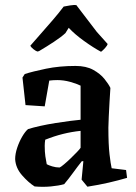

<svg xmlns="http://www.w3.org/2000/svg" viewBox="-20 -729 540 760"><path d="M234 0Q213 6 181.5 9Q150 12 117 9Q93 -6 67.5 -35Q42 -64 40 -99Q40 -120 48 -144Q56 -168 68 -188.5Q80 -209 91 -218Q110 -224 139 -230.5Q168 -237 200 -242Q232 -247 259 -250.5Q286 -254 299 -255V-390Q283 -398 257.5 -405Q232 -412 207 -412Q199 -412 190.5 -411.5Q182 -411 175 -410L157 -308L81 -313L69 -422L78 -436Q109 -446 162 -457Q215 -468 279 -468Q321 -468 349 -452.5Q377 -437 393.5 -416.5Q410 -396 417 -381Q415 -355 413.5 -324.5Q412 -294 410.5 -267Q409 -240 409 -224Q409 -157 413.5 -118.5Q418 -80 422 -63L479 -56L483 -25Q449 -15 410 -6Q371 3 326 10L303 -18L310 -91H304Q288 -71 269.5 -45.5Q251 -20 234 0ZM165 -79Q172 -75 186.5 -70.5Q201 -66 216 -66Q221 -68 233.5 -78.5Q246 -89 259.5 -102Q273 -115 284.5 -127Q296 -139 299 -144V-211Q229 -204 159 -176Q158 -170 157.5 -163.5Q157 -157 157 -152Q157 -128 159.5 -110.5Q162 -93 165 -79ZM135 -527 129 -525Q121 -527 111.5 -535Q102 -543 100 -548Q118 -569 142 -596Q166 -623 190 -651Q214 -679 232 -703Q240 -705 257 -707.5Q274 -710 282 -709L363 -603L406 -555Q405 -549 396 -539Q387 -529 380 -524Q350 -540 312.5 -567Q275 -594 252 -619L239 -598Q223 -583 193.5 -563.5Q164 -544 135 -527Z"/></svg>

Font: Labrada SemiBold
Style: Regular
Weight: 600
Designer: Mercedes Jáuregui
Foundry: Omnibus-Type Team
Version: Version 1.000; ttfautohint (v1.8.4.7-5d5b)